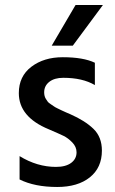

<svg xmlns="http://www.w3.org/2000/svg" viewBox="-20 -740 459 765"><path d="M386 -140Q386 -72 338 -33.5Q290 5 208 5Q118 5 58 -25V-118Q128 -75 203 -75Q242 -75 263.5 -91Q285 -107 285 -133Q285 -155 268 -172.5Q251 -190 233.5 -198.5Q216 -207 174 -225Q55 -274 55 -369Q55 -436 105 -474Q155 -512 230 -512Q312 -512 358 -490V-401Q309 -430 232 -430Q197 -430 176.5 -414Q156 -398 156 -372Q156 -365 157.5 -358.5Q159 -352 163 -345.5Q167 -339 170.5 -334.5Q174 -330 182 -325Q190 -320 194.5 -316.5Q199 -313 209.5 -308Q220 -303 225 -300.5Q230 -298 242.5 -292.5Q255 -287 260 -285Q319 -259 352.5 -226.5Q386 -194 386 -140ZM270 -558H186L281 -720H390Z"/></svg>

Font: Hind Siliguri Medium
Style: Regular
Weight: 500
Designer: Jyotish Sonowal
Foundry: Indian Type Foundry
Version: Version 1.001;PS 1.0;hotconv 1.0.86;makeotf.lib2.5.63406; tt